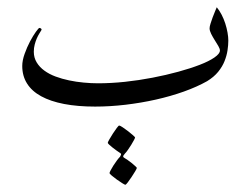

<svg xmlns="http://www.w3.org/2000/svg" viewBox="-20 -278 700 535"><path d="M616.2 -165Q616.2 -152.8 614 -137.9Q611.8 -123 605.7 -107.7Q599.6 -92.3 587.9 -77.9Q576.2 -63.5 557.1 -51.8Q529.3 -36.1 492.4 -22.9Q455.6 -9.8 414.3 -0.5Q373 8.8 329.6 13.9Q286.1 19 245.1 19Q196.3 19 158.4 11.7Q120.6 4.4 94.7 -9.8Q68.8 -23.9 55.4 -45.2Q42 -66.4 42 -94.2Q42 -109.4 48.6 -127.9Q55.2 -146.5 63.7 -162.6Q72.3 -178.7 80.1 -189.5Q87.9 -200.2 89.8 -200.2Q92.3 -200.2 94.5 -198.2Q96.7 -196.3 95.2 -193.8Q93.3 -190.4 89.6 -184.6Q85.9 -178.7 82.5 -170.9Q79.1 -163.1 76.7 -153.8Q74.2 -144.5 74.2 -133.8Q74.2 -117.2 82.3 -104Q90.3 -90.8 103.8 -81.1Q117.2 -71.3 135 -64.7Q152.8 -58.1 172.6 -54Q192.4 -49.8 213.1 -47.9Q233.9 -45.9 252.9 -45.9Q289.1 -45.9 328.1 -50Q367.2 -54.2 405 -61.5Q442.9 -68.8 476.8 -78.1Q510.7 -87.4 536.6 -97.4Q562.5 -107.4 577.6 -117.9Q592.8 -128.4 592.8 -137.2Q592.8 -142.1 588.4 -149.7Q584 -157.2 578.4 -166Q572.8 -174.8 568.4 -183.6Q564 -192.4 564 -199.2Q564 -204.1 566.7 -212.4Q569.3 -220.7 572.5 -229.5Q575.7 -238.3 579.1 -246.1Q582.5 -253.9 584 -257.8Q591.3 -249 597.4 -237.3Q603.5 -225.6 607.7 -212.6Q611.8 -199.7 614 -187.3Q616.2 -174.8 616.2 -165ZM361.3 189.9Q361.3 191.4 356.9 199Q352.5 206.5 346.9 214.8Q341.3 223.1 336.2 230Q331.1 236.8 329.1 236.8Q327.6 236.8 320.6 232.4Q313.5 228 305.7 222.4Q297.9 216.8 291.5 211.4Q285.2 206.1 285.2 204.1Q285.2 202.6 288.3 196.5Q291.5 190.4 296.1 183.1Q300.8 175.8 305.9 168.9Q311 162.1 314.5 158.7Q315.4 157.2 316.9 153.8Q318.4 150.4 315.4 148.9Q311 146 304.9 141.6Q298.8 137.2 293.2 132.8Q287.6 128.4 283.9 124.8Q280.3 121.1 280.3 120.1Q280.3 118.2 284.7 110.4Q289.1 102.5 294.7 94Q300.3 85.4 305.4 78.6Q310.5 71.8 312 71.8Q314.5 71.8 321.8 76.7Q329.1 81.5 336.7 87.4Q344.2 93.3 350.3 98.6Q356.4 104 356.4 105Q356.4 106.4 353.3 112.3Q350.1 118.2 345.7 125.5Q341.3 132.8 336.4 139.6Q331.5 146.5 328.1 149.9Q326.7 151.4 324.2 155Q321.8 158.7 325.2 161.1Q329.6 163.6 335.9 168Q342.3 172.4 347.9 177Q353.5 181.6 357.4 185.3Q361.3 189 361.3 189.9Z"/></svg>

Font: Scheherazade Urdu
Style: Regular
Weight: 400
Designer: SIL International
Foundry: SIL International
Version: Version 1.005 (build 117/117)